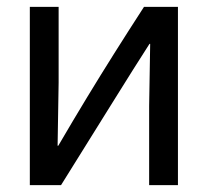

<svg xmlns="http://www.w3.org/2000/svg" viewBox="-20 -540 608 560"><path d="M67 0V-520H151V-299L148 -115H150Q195 -192 234.5 -257Q274 -322 314 -385.5Q354 -449 400 -520H499V0H415V-231L418 -412H416Q376 -350 308.5 -241.5Q241 -133 158 0Z"/></svg>

Font: Murecho
Style: Regular
Weight: 400
Designer: Neil Summerour
Foundry: Positype
Version: Version 1.010; ttfautohint (v1.8.3)